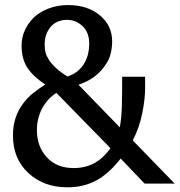

<svg xmlns="http://www.w3.org/2000/svg" viewBox="-20 -744 728 778"><path d="M688 0H566L469 -101.5Q420.5 -39.5 369.2 -12.2Q318 15 253.5 15Q157 15 94.8 -43Q32.5 -101 32.5 -194.5Q32.5 -235.5 43.5 -267.5Q54.5 -299.5 74 -325Q92.5 -350 116.8 -368.8Q141 -387.5 163.5 -401.5Q115 -433.5 91.2 -469.2Q67.5 -505 67.5 -559.5Q67.5 -593 81 -622Q94.5 -651 116.5 -672.5Q139.5 -695 176 -709.2Q212.5 -723.5 255.5 -723.5Q334.5 -723.5 384.5 -682Q434.5 -640.5 434.5 -576.5Q434.5 -553 428.8 -528Q423 -503 407 -480.5Q391.5 -456.5 366 -436Q340.5 -415.5 298 -400.5L465.5 -228Q472.5 -267 473.8 -313Q475 -359 475 -433H568V-387Q568 -341.5 556.2 -284Q544.5 -226.5 518 -175ZM427.5 -143.5 208.5 -367.5Q196.5 -360 184.8 -349.5Q173 -339 158.5 -318Q147 -301.5 138.2 -274.5Q129.5 -247.5 129.5 -217.5Q129.5 -150 169.8 -106.5Q210 -63 278.5 -63Q324 -63 360.8 -82.2Q397.5 -101.5 427.5 -143.5ZM253.5 -434Q280 -443 297.2 -458.2Q314.5 -473.5 324 -492Q333 -508.5 337.2 -527Q341.5 -545.5 341.5 -567Q341.5 -613 314.5 -638.2Q287.5 -663.5 252 -663.5Q209.5 -663.5 185.2 -635Q161 -606.5 161 -563.5Q161 -544.5 164.5 -531Q168 -517.5 179.5 -499.5Q189.5 -484.5 207.2 -468Q225 -451.5 253.5 -434Z"/></svg>

Font: Myanmar Ethnic
Style: Regular
Weight: 400
Designer: Khon Soe Zaw Thu
Foundry: PaOh Unicode khonsoezawthu@gmail.com and @hotmail.com
Version: Version 1.01 September 27, 2016